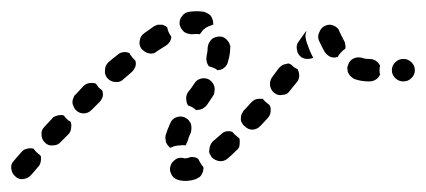

<svg xmlns="http://www.w3.org/2000/svg" viewBox="-31 -296 759 342"><path d="M325 19Q328 16 329 13Q331 10 331 7Q332 4 331 1Q330 0 329 -1Q325 -7 322 -13Q318 -16 314 -16Q309 -17 305 -15Q301 -14 299 -14Q299 -14 298 -14Q294 -15 291 -15Q287 -15 283 -13Q280 -11 277 -8Q274 -5 273 -1Q270 6 274 14Q277 21 285 24Q300 29 318 23Q322 21 325 19ZM41 -6Q42 -9 42 -13Q42 -15 42 -17Q41 -19 40 -20Q37 -22 34 -25Q31 -28 29 -31Q23 -33 17 -31Q11 -30 7 -25Q-1 -16 -6 -10Q-12 -4 -11 4Q-10 13 -4 18Q2 24 10 23Q19 22 24 16Q29 11 37 1Q40 -2 41 -6ZM395 -34Q396 -38 396 -42Q396 -44 396 -46Q396 -48 395 -50Q392 -52 390 -54Q386 -57 383 -61Q378 -63 372 -62Q367 -61 363 -57Q355 -50 348 -44Q345 -41 344 -38Q342 -34 342 -30Q341 -26 342 -23Q344 -19 346 -16Q352 -10 360 -9Q368 -8 375 -14Q382 -20 390 -28Q393 -30 395 -34ZM264 -47Q263 -51 264 -55Q267 -65 272 -76Q275 -84 283 -87Q290 -90 298 -87Q302 -85 305 -82Q307 -79 309 -76Q310 -72 310 -68Q310 -64 309 -60Q305 -52 303 -44Q302 -42 301 -40Q301 -38 299 -37Q299 -37 299 -37Q294 -38 290 -37Q281 -37 273 -33Q273 -33 272 -33Q270 -34 269 -36Q267 -38 266 -40Q264 -43 264 -47ZM95 -64Q96 -68 96 -72Q96 -74 96 -75Q95 -77 95 -79Q91 -81 88 -84Q85 -87 83 -90Q81 -91 79 -91Q78 -91 76 -91Q72 -91 68 -89Q64 -88 62 -85L48 -70Q42 -64 43 -56Q43 -48 49 -42Q55 -36 63 -37Q72 -37 77 -43L91 -57Q94 -60 95 -64ZM451 -98Q452 -104 449 -109Q446 -111 444 -113Q440 -116 437 -120Q435 -120 433 -120Q432 -120 430 -120Q426 -120 422 -118Q419 -116 416 -113Q410 -106 403 -99Q401 -96 399 -92Q398 -88 398 -84Q398 -80 400 -77Q402 -73 405 -71Q411 -65 419 -65Q428 -66 433 -72Q440 -79 447 -87Q451 -92 451 -98ZM152 -124Q153 -130 151 -135Q147 -138 144 -141Q142 -144 140 -147Q134 -149 128 -148Q122 -147 118 -143L104 -128Q101 -126 100 -122Q98 -118 98 -114Q98 -110 100 -107Q101 -103 104 -100Q110 -94 118 -94Q126 -94 132 -100L146 -114Q150 -118 152 -124ZM301 -125Q302 -129 304 -132Q310 -139 315 -147Q319 -154 327 -156Q335 -158 342 -154Q346 -151 348 -148Q350 -145 351 -141Q352 -137 351 -133Q351 -129 349 -126Q343 -117 337 -108Q333 -104 329 -102Q324 -100 318 -100Q313 -105 307 -107Q305 -108 304 -108Q303 -110 302 -112Q301 -115 301 -117Q300 -121 301 -125ZM502 -161Q502 -167 499 -173Q496 -174 493 -176Q490 -179 486 -182Q485 -182 483 -183Q481 -183 479 -182Q476 -182 472 -180Q469 -178 466 -175L454 -159Q449 -152 450 -144Q451 -136 457 -131Q461 -128 464 -127Q468 -126 472 -127Q476 -127 480 -129Q483 -131 485 -134L498 -150Q502 -155 502 -161ZM210 -177Q212 -183 210 -188Q206 -192 203 -196Q201 -198 200 -201Q195 -204 188 -203Q182 -202 178 -198Q170 -192 162 -185Q156 -179 156 -171Q155 -162 161 -156Q167 -150 175 -150Q183 -149 189 -155Q197 -162 204 -168Q208 -172 210 -177ZM627 -151H625Q613 -151 601 -155Q598 -156 595 -159Q592 -161 590 -165Q588 -168 588 -172Q587 -176 589 -180Q591 -188 599 -192Q606 -195 614 -193Q619 -191 625 -191H627Q633 -191 638 -188Q643 -185 646 -179Q645 -175 645 -171Q645 -167 646 -163Q643 -157 638 -154Q633 -151 627 -151ZM702 -157Q708 -163 708 -171Q708 -179 702 -185Q696 -191 688 -191H687Q679 -191 673 -185Q667 -179 667 -171Q667 -163 673 -157Q679 -151 687 -151H688Q696 -151 702 -157ZM339 -212Q340 -220 346 -226Q352 -231 361 -231Q365 -231 368 -229Q372 -227 374 -224Q377 -221 378 -217Q380 -214 379 -210Q379 -199 375 -186Q374 -180 368 -175Q363 -171 356 -171Q355 -172 354 -173Q348 -176 341 -178Q338 -182 337 -187Q336 -191 337 -196Q339 -205 339 -212ZM513 -231Q513 -236 515 -241Q514 -240 514 -240Q513 -239 513 -239L501 -222Q496 -216 498 -207Q499 -199 506 -194Q511 -191 517 -191Q522 -191 527 -193Q521 -204 517 -216Q514 -223 513 -231ZM537 -224Q534 -232 538 -239Q541 -247 548 -250Q552 -252 556 -252Q560 -252 564 -250Q567 -249 570 -246Q573 -243 574 -239Q578 -231 582 -223Q584 -220 584 -216Q585 -213 584 -209Q579 -206 575 -201Q572 -198 571 -195Q564 -192 557 -195Q551 -198 547 -204Q542 -213 537 -224ZM271 -221Q273 -224 274 -228Q274 -229 274 -229Q274 -230 274 -231Q273 -232 272 -234Q268 -240 267 -247Q265 -249 263 -250Q261 -251 258 -252Q254 -252 250 -252Q247 -251 243 -249Q235 -243 226 -237Q219 -232 218 -224Q216 -216 221 -209Q224 -206 227 -204Q230 -202 234 -201Q238 -200 242 -201Q246 -202 249 -205Q257 -210 265 -215Q268 -217 271 -221ZM304 -236Q300 -237 297 -239Q294 -242 292 -245Q290 -248 289 -252Q288 -261 293 -267Q298 -274 306 -275Q320 -277 332 -275Q336 -274 339 -272Q343 -270 345 -267Q347 -264 348 -260Q349 -256 349 -252Q347 -252 346 -251Q338 -249 331 -243Q328 -239 325 -235Q319 -236 311 -235Q308 -235 304 -236Z"/></svg>

Font: FRB American Cursive Dashed
Style: Bold Italic
Weight: 700
Italic angle: -25°
Version: Version 2.0;Modular Font Editor K font №1